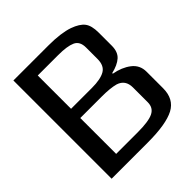

<svg xmlns="http://www.w3.org/2000/svg" viewBox="-179 -773 897 897"><g transform="rotate(-45 270.0 -324.5)"><path d="M399 -343Q449 -334 483 -308Q517 -282 517 -238V-129Q517 -58 463 -29Q408 0 287 0H48V-649H280Q362 -649 411 -632Q453 -617 470.5 -594.5Q488 -572 488 -526V-439Q488 -398 465 -377.5Q442 -357 399 -347ZM283 -365Q340 -365 368.5 -381.5Q397 -398 397 -442V-518Q397 -559 368 -572Q339 -585 280 -585H145V-365ZM420 -133V-231Q420 -281 376 -295Q343 -304 287 -304H145V-67H287Q360 -67 390 -82Q420 -97 420 -133Z"/></g></svg>

Font: Gamestation Display
Style: Regular
Weight: 400
Designer: Jonas Hecksher
Foundry: Jonas Hecksher, Playtypeª, e-types AS
Version: Version 1.003